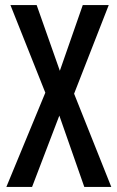

<svg xmlns="http://www.w3.org/2000/svg" viewBox="-20 -785 461 754"><path d="M417 -51H311L213 -331L106 -51H5L158 -421L21 -765H124L215 -507L305 -765H407L271 -417Z"/></svg>

Font: Noto Sans Tamil UI ExtraCondensed Medium
Style: Regular
Weight: 500
Width: 2
Designer: Jelle Bosma - Monotype Design Team
Foundry: Monotype Imaging Inc.
Version: Version 2.004; ttfautohint (v1.8.4.7-5d5b)